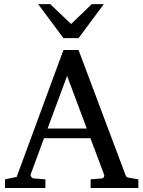

<svg xmlns="http://www.w3.org/2000/svg" viewBox="-20 -936 714 956"><path d="M314 -558.1 216.8 -295.9H412.1ZM431.2 0V-43L488.8 -47.9Q493.7 -47.9 497.1 -54.4Q500.5 -61 499 -64.9L430.2 -248H199.2L132.8 -67.9Q131.8 -64.9 132.8 -61.5Q133.8 -58.1 136.2 -54.9Q138.7 -51.8 141.6 -49.8Q144.5 -47.9 147 -47.9L206.1 -43V0H4.9V-43L63 -55.2L295.9 -687H371.1L603 -69.8Q606.4 -59.6 609.6 -56.2Q612.8 -52.7 624 -50.8L668.9 -43V0ZM371.1 -746.1H295.9L169.9 -915.5H230L334 -816.4L437 -915.5H497.1Z"/></svg>

Font: Charis SIL Eur
Style: Regular
Weight: 400
Foundry: SIL International
Version: Version 5.000